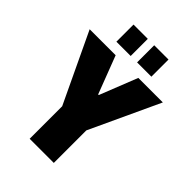

<svg xmlns="http://www.w3.org/2000/svg" viewBox="-261 -994 1102 1102"><g transform="rotate(45 290.0 -442.5)"><path d="M194 0V-264L-7 -688H204L292 -458H297L388 -688H587L390 -264V0ZM152 -746V-885H268V-746ZM320 -746V-885H436V-746Z"/></g></svg>

Font: Archivo Condensed Black
Style: Regular
Weight: 900
Width: 3
Designer: Hector Gatti
Foundry: Omnibus-Type
Version: Version 2.001